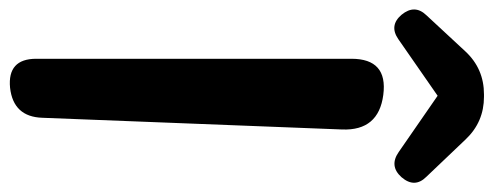

<svg xmlns="http://www.w3.org/2000/svg" viewBox="-354 -704 1053 410"><g transform="rotate(90 173.0 -498.5)"><path d="M93 -722Q93 -800 170 -790Q247 -780 244 -702L219 -62Q217 0 155 7Q93 13 93 -49ZM172 -906 51 -822Q22 -802 -1 -829Q-24 -857 0 -882L77 -965Q114 -1005 169 -1005H174Q228 -1005 265 -966L345 -882Q370 -857 346 -829Q322 -802 292 -823Z"/></g></svg>

Font: MaokenZhuyuanTi
Style: Regular
Weight: 400
Designer: Fontworks Inc & LongZhuTi team: ZERO子、时光羊、荆南、频凡、刘鹏、Little White Dog、帆影Magmeta、奈白不弍、白日月球、ChaoTawei、雨三（排名不分先后）
Version: Version 1.000; 20230222